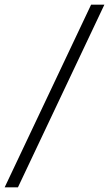

<svg xmlns="http://www.w3.org/2000/svg" viewBox="-75 -755 468 824"><path d="M-55 49H2L373 -735H316Z"/></svg>

Font: Archivo ExtraLight
Style: Italic
Weight: 200
Italic angle: -10°
Designer: Hector Gatti
Foundry: Omnibus-Type
Version: Version 2.001